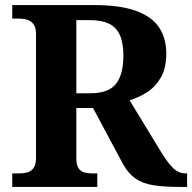

<svg xmlns="http://www.w3.org/2000/svg" viewBox="-20 -734 755 754"><path d="M28.1 0V-53H55.6Q72.4 -53 87.1 -56.9Q101.9 -60.9 111.6 -73.9Q121.4 -87 121.4 -113.1V-599.9Q121.4 -627 111.1 -639.8Q100.7 -652.6 85.7 -656.8Q70.7 -661 55.6 -661H28.1V-714H350.5Q452 -714 514.2 -691.3Q576.4 -668.7 604.7 -626.2Q633 -583.7 633 -523.3Q633 -468 612.5 -431.2Q591.9 -394.4 559.3 -373Q526.7 -351.6 488.9 -340.2L612.6 -137.1Q639.2 -93.6 660.6 -73.3Q681.9 -53 709.5 -53H714.8V0H681.6Q622 0 580.8 -6.8Q539.6 -13.6 511.7 -33.1Q483.7 -52.6 463 -90L345.4 -309.8H279.8V-113.1Q279.8 -87 288.1 -73.9Q296.4 -60.9 310.9 -56.9Q325.3 -53 342.7 -53H362.1V0ZM335.3 -367.8Q406.5 -367.8 435.5 -404.8Q464.5 -441.7 464.5 -515.1Q464.5 -565.6 450.7 -596.4Q436.9 -627.1 407.8 -641.1Q378.7 -655 333.3 -655H279.8V-367.8Z"/></svg>

Font: Noto Serif Sinhala
Style: Regular
Weight: 400
Designer: Jelle Bosma - Monotype Design Team
Foundry: Monotype Imaging Inc.
Version: Version 2.006